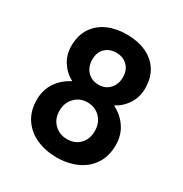

<svg xmlns="http://www.w3.org/2000/svg" viewBox="-173 -869 965 1012"><g transform="rotate(30 310.0 -363.5)"><path d="M550.1 -202.4Q550.1 -134.2 518.8 -86.8Q487.6 -39.4 433.4 -14.7Q379.3 9.9 311.1 9.9Q242.9 9.9 188.2 -14.7Q133.5 -39.4 101.6 -86.8Q69.6 -134.2 69.6 -202.4Q69.6 -262.1 100.3 -307.9Q131 -353.7 182.9 -379.3Q137.8 -403.8 111.7 -445Q85.6 -486.2 85.6 -538Q85.6 -603 114.7 -647.4Q143.8 -691.8 194.6 -714.5Q245.4 -737.2 310 -737.2Q375.7 -737.2 426.5 -714.5Q477.3 -691.8 506 -647.4Q534.8 -603 534.8 -538Q534.8 -486.2 508.7 -444.8Q482.6 -403.4 437.5 -378.9Q489 -353.3 519.5 -307.7Q550.1 -262.1 550.1 -202.4ZM403.8 -531.2Q403.8 -574.6 377.5 -600.3Q351.2 -626.1 309.7 -626.1Q269.5 -626.1 243.3 -601.4Q217 -576.7 217 -532Q217 -487.6 243.4 -460Q269.9 -432.5 311.1 -432.5Q352.3 -432.5 378 -459.9Q403.8 -487.2 403.8 -531.2ZM417.3 -210.6Q417.3 -260.7 386.4 -292.1Q355.5 -323.5 309.3 -323.5Q263.8 -323.5 233 -292.1Q202.1 -260.7 202.1 -210.9Q202.1 -162.3 233.3 -131.6Q264.6 -100.9 311.4 -100.9Q358.3 -100.9 387.8 -131.4Q417.3 -161.9 417.3 -210.6Z"/></g></svg>

Font: Interface
Style: Bold
Weight: 700
Designer: Rasmus Andersson
Foundry: rsms
Version: Version 1.8